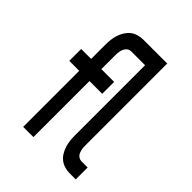

<svg xmlns="http://www.w3.org/2000/svg" viewBox="-209 -854 969 969"><g transform="rotate(45 275.0 -370.0)"><path d="M126 0V-400H55V-485H126V-585Q126 -604 128 -622Q130 -640 135.5 -657.5Q141 -675 151 -691Q161 -707 174.5 -718Q188 -729 206.5 -734.5Q225 -740 243 -740H350V-655H243Q235 -655 228 -652Q221 -649 216 -643.5Q211 -638 207.5 -631Q204 -624 202 -616Q200 -608 199.5 -600.5Q199 -593 199 -585V-485H290V-400H199V0ZM501 0H458Q439 0 421 -5.5Q403 -11 389 -22Q375 -33 365.5 -49Q356 -65 350.5 -82.5Q345 -100 343 -118Q341 -136 341 -155V-655H259V-740H414V-155Q414 -147 414.5 -139.5Q415 -132 417 -124Q419 -116 422 -109Q425 -102 430.5 -96.5Q436 -91 443 -88Q450 -85 458 -85H501Z"/></g></svg>

Font: Lode Dark Term
Style: Bold
Weight: 700
Monospace: yes
Designer: Belleve Invis
Foundry: Belleve Invis
Version: Version 29.2.0